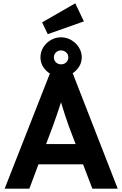

<svg xmlns="http://www.w3.org/2000/svg" viewBox="-20 -1138 738 1158"><path d="M8 0 283 -700H417L690 0H537L481 -147H212L157 0ZM298 -375 258 -269H436L395 -377Q386 -401 372.5 -442.5Q359 -484 348 -521Q336 -484 323 -446Q310 -408 298 -375ZM348 -675Q315 -675 286.5 -691Q258 -707 241 -733.5Q224 -760 224 -792Q224 -825 241 -852.5Q258 -880 286.5 -896.5Q315 -913 348 -913Q381 -913 409.5 -896.5Q438 -880 455.5 -852.5Q473 -825 473 -792Q473 -760 455.5 -733.5Q438 -707 409.5 -691Q381 -675 348 -675ZM348 -750Q367 -750 379.5 -762Q392 -774 392 -792Q392 -811 378.5 -822.5Q365 -834 348 -834Q330 -834 317.5 -822Q305 -810 305 -792Q305 -774 317.5 -762Q330 -750 348 -750ZM268 -932 234 -1003 434 -1118 486 -1009Z"/></svg>

Font: Readex Pro SemiBold
Style: Regular
Weight: 600
Designer: Bonnie Shaver-Troup, Thomas Jockin
Foundry: Lexend
Version: Version 1.204; ttfautohint (v1.8.4.7-5d5b)